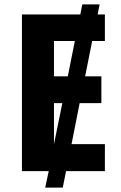

<svg xmlns="http://www.w3.org/2000/svg" viewBox="-20 -780 551 875"><path d="M458 0H281L266 75H186L202 0H80V-714H346L355 -760H434L425 -714H458V-593H400L368 -432H442V-310H343L306 -123H458ZM226 -432H289L321 -593H226ZM226 -123 264 -310H226Z"/></svg>

Font: Noto Sans SemiCondensed
Style: Bold
Weight: 700
Width: 4
Designer: Monotype Design Team
Foundry: Monotype Imaging Inc.
Version: Version 2.013; ttfautohint (v1.8.4.7-5d5b)